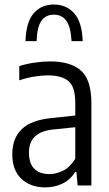

<svg xmlns="http://www.w3.org/2000/svg" viewBox="-20 -823 485 852"><path d="M180.5 8.5Q115.5 8.5 75 -29.5Q34.5 -67.5 34.5 -138Q34.5 -210 77.2 -250.5Q120 -291 212 -299.5L314 -310.5V-367Q314 -438 283.8 -463.2Q253.5 -488.5 192.5 -488.5Q165.5 -488.5 132.2 -483.2Q99 -478 65.5 -466.5V-529.5Q95 -539.5 132.5 -545Q170 -550.5 202.5 -550.5Q293 -550.5 339.2 -509.8Q385.5 -469 385.5 -364V0H324.5L319 -60H314Q291 -24.5 256.5 -8Q222 8.5 180.5 8.5ZM108.5 -146.5Q108.5 -97 132.5 -73.8Q156.5 -50.5 200 -50.5Q228 -50.5 258.8 -65Q289.5 -79.5 314 -118.5V-258.5L217 -248.5Q108.5 -238 108.5 -146.5ZM93 -640.5Q96 -726 129.8 -764.5Q163.5 -803 219 -803Q274 -803 309 -764.2Q344 -725.5 347 -640.5H297.5Q294 -704.5 274 -731.2Q254 -758 219 -758Q184 -758 164.2 -731.2Q144.5 -704.5 142.5 -640.5Z"/></svg>

Font: Encode Sans Condensed
Style: Regular
Weight: 400
Width: 3
Designer: Multiple Designers
Foundry: Impallari Type
Version: Version 3.000; ttfautohint (v1.8.3) -l 8 -r 50 -G 200 -x 14 